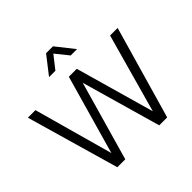

<svg xmlns="http://www.w3.org/2000/svg" viewBox="-235 -1224 1455 1455"><g transform="rotate(-45 492.0 -496.5)"><path d="M225 0H310L492 -638L674 0H759L973 -745H892L715 -110L535 -745H450L269 -108L92 -745H11ZM342 -849H410L491 -952L574 -849H642L528 -993H454Z"/></g></svg>

Font: Plus Jakarta Sans
Style: Regular
Weight: 400
Designer: Gumpita Rahayu
Foundry: Tokotype
Version: Version 2.004; ttfautohint (v1.8.3)